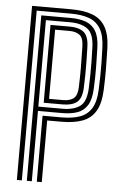

<svg xmlns="http://www.w3.org/2000/svg" viewBox="-56 -840 558 879"><g transform="rotate(5 223.5 -400.0)"><path d="M55.4 0V-800H235.8Q294.1 -800 333.3 -785.1Q372.5 -770.1 393 -734.8Q413.5 -699.5 415.6 -637.9Q417.3 -582.7 417.5 -538.3Q417.6 -493.9 415.6 -445.5Q413.2 -382.9 392 -347.5Q370.9 -312.2 331.7 -297.7Q292.5 -283.3 235.5 -283.3H169.9V0H147V-303.2H235.5Q283.7 -303.2 318 -315.3Q352.4 -327.3 371.6 -358.4Q390.7 -389.4 392.7 -446.1Q394.2 -481 394.6 -510.7Q395 -540.3 394.5 -570.5Q394.1 -600.8 392.7 -637.2Q390.8 -693.3 372 -724.3Q353.3 -755.4 319 -767.8Q284.7 -780.1 235.8 -780.1H78.3V0ZM101.2 0V-760.3H235.8Q276.9 -760.3 306.2 -749.6Q335.5 -738.9 351.8 -712.1Q368 -685.2 369.8 -636.4Q371.4 -591 371.8 -543.9Q372.2 -496.7 369.8 -447.1Q367.8 -398.1 351.3 -371.1Q334.9 -344.2 305.5 -333.6Q276.2 -323.1 235.5 -323.1H124.1V0ZM124.1 -343H235.5Q286.6 -343 315.6 -364.1Q344.5 -385.3 346.9 -447.8Q348.3 -479.8 348.6 -509.1Q349 -538.5 348.6 -569.2Q348.1 -599.9 346.9 -635.5Q344.8 -697.2 316 -718.8Q287.2 -740.4 235.8 -740.4H124.1ZM147 -362.8V-720.5H235.8Q277.6 -720.5 300 -702.5Q322.5 -684.5 324 -634.9Q325.3 -598.3 325.6 -567.5Q326 -536.7 325.7 -508Q325.4 -479.3 324 -448.5Q322.1 -399 300 -380.9Q277.9 -362.8 235.5 -362.8ZM169.9 -382.7H235.5Q264.9 -382.7 282.4 -396Q299.9 -409.3 301.1 -449.5Q302.6 -492 302.6 -536.4Q302.6 -580.8 301.1 -634.2Q300.1 -674.2 282.8 -687.4Q265.4 -700.6 235.8 -700.6H169.9Z"/></g></svg>

Font: Big Shoulders Inline Text Thin
Style: Regular
Weight: 100
Designer: Patric King
Foundry: XO Type Co
Version: Version 2.002